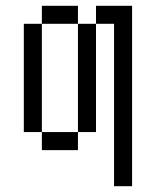

<svg xmlns="http://www.w3.org/2000/svg" viewBox="-20 -520 540 665"><path d="M375 -437.5V125H437.5Q437.5 125 437.5 -500H312.5V-437.5H250Q250 -437.5 250 -62.5H125V0H250V-62.5H312.5Q312.5 -62.5 312.5 -437.5ZM125 -62.5Q125 -62.5 125 -437.5H62.5Q62.5 -437.5 62.5 -62.5ZM125 -437.5H250V-500H125Z"/></svg>

Font: Unifont
Style: Regular
Weight: 500
Version: Version 13.0.05